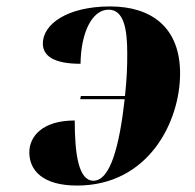

<svg xmlns="http://www.w3.org/2000/svg" viewBox="-20 -566 605 596"><path d="M219 10C441 10 539 -188 539 -338C539 -482 449 -546 322 -546C189 -546 113 -491 113 -431C113 -393 146 -368 230 -368C231 -463 265 -536 317 -536C364 -536 375 -477 375 -401C375 -357 374 -327 368 -268H231L229 -258H367C351 -115 323 -5 270 -5C224 -5 212 -87 212 -192C111 -192 71 -142 71 -93C71 -37 113 10 219 10Z"/></svg>

Font: Noto Serif Display Condensed Black
Style: Italic
Weight: 900
Width: 3
Italic angle: -12°
Designer: Monotype Design Team
Foundry: Monotype Imaging Inc.
Version: Version 2.009